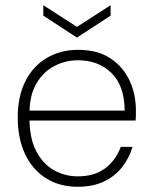

<svg xmlns="http://www.w3.org/2000/svg" viewBox="-20 -704 584 736"><path d="M278 12Q208 12 156 -21Q104 -54 76 -113.5Q48 -173 48 -254Q48 -335 77.5 -393Q107 -451 159.5 -482Q212 -513 280 -513Q354 -513 403 -480.5Q452 -448 476.5 -395.5Q501 -343 501 -281Q501 -272 501 -263Q501 -254 500 -242H80V-280H458Q457 -376 407 -424.5Q357 -473 279 -473Q231 -473 188.5 -451Q146 -429 119.5 -384Q93 -339 93 -268V-250Q93 -174 119 -124.5Q145 -75 187 -51.5Q229 -28 278 -28Q341 -28 382 -58Q423 -88 443 -141H488Q475 -97 447 -62Q419 -27 377 -7.5Q335 12 278 12ZM275 -560 146 -644V-684L275 -601L404 -684V-644Z"/></svg>

Font: DM Sans 17pt ExtraLight
Style: Regular
Weight: 250
Version: Version 4.004;gftools[0.9.30]